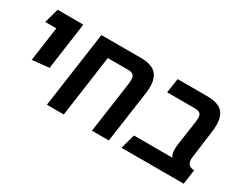

<svg xmlns="http://www.w3.org/2000/svg" viewBox="-76 -904 1544 1241"><g transform="rotate(30 696.5 -283.0)"><path d="M124 -458H41L71 -566H263L214 -215L88 -202Z M838 -434Q838 -405 834 -380L780 0H654L708 -382Q710 -404 710 -411Q710 -436 698.5 -447Q687 -458 658 -458H508L444 0H318L398 -566H691Q770 -566 804 -533Q838 -500 838 -434Z M1301 -162Q1301 -109 1354 -109L1339 0H874L905 -109H1191Q1177 -129 1177 -166Q1177 -182 1180 -203L1205 -378Q1208 -398 1208 -413Q1208 -438 1196.5 -448Q1185 -458 1155 -458H951L967 -566H1185Q1265 -566 1299 -533.5Q1333 -501 1333 -435Q1333 -405 1329 -378L1303 -184Q1301 -168 1301 -162Z"/></g></svg>

Font: FiraGO Medium
Style: Italic
Weight: 500
Italic angle: -8°
Designer: bBox Type GmbH
Foundry: bBox Type GmbH
Version: Version 1.001